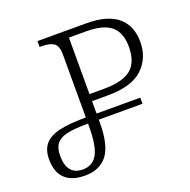

<svg xmlns="http://www.w3.org/2000/svg" viewBox="-128 -839 966 974"><g transform="rotate(-20 355.0 -352.0)"><path d="M25 -130Q25 -181 50.5 -211Q76 -241 130 -253.5Q184 -266 273 -266V-607Q273 -652 252 -667Q231 -682 187 -682H175V-714H438Q552 -714 608 -667Q664 -620 664 -532Q664 -445 605 -389Q546 -333 416 -333H331V-266H567V-233H331V-218Q331 -95 290 -42.5Q249 10 169 10Q99 10 62 -25Q25 -60 25 -130ZM407 -371Q511 -371 556 -408.5Q601 -446 601 -529Q601 -604 559.5 -640Q518 -676 423 -676H331V-371ZM273 -220V-233Q200 -233 160 -224Q120 -215 102 -192.5Q84 -170 84 -128Q84 -23 170 -23Q222 -23 247.5 -67Q273 -111 273 -220Z"/></g></svg>

Font: Noto Serif Georgian Light
Style: Regular
Weight: 300
Designer: Monotype Design team
Foundry: Monotype Imaging Inc.
Version: Version 1.000